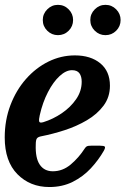

<svg xmlns="http://www.w3.org/2000/svg" viewBox="-26 -760 518 792"><path d="M-6.5 -193Q-6.5 -264.5 17 -326.2Q40.5 -388 81 -434Q121.5 -480 173.5 -505.8Q225.5 -531.5 283 -531.5Q348 -531.5 387.8 -498.8Q427.5 -466 427.5 -406.5Q427.5 -359.5 401.2 -324.2Q375 -289 332.5 -264Q290 -239 240.5 -223Q191 -207 145 -198Q131 -195.5 126.2 -189Q121.5 -182.5 121.5 -163.5Q119.5 -108 138 -80.8Q156.5 -53.5 192 -53.5Q232.5 -53.5 265.8 -81.5Q299 -109.5 323.5 -147.5Q328 -154.5 332.8 -156.8Q337.5 -159 350 -159H386.5Q403 -159 406.2 -155.2Q409.5 -151.5 402.5 -138.5Q380.5 -100 348.8 -65.8Q317 -31.5 274.2 -10Q231.5 11.5 177.5 11.5Q98 11.5 45.8 -41.5Q-6.5 -94.5 -6.5 -193ZM152.5 -256Q193 -268.5 229 -293Q265 -317.5 288 -350.8Q311 -384 311 -423Q311 -444.5 301.8 -457.5Q292.5 -470.5 271 -470.5Q246 -470.5 219.8 -446.2Q193.5 -422 171.8 -380Q150 -338 138 -285Q134 -267.5 135.5 -259.5Q137 -251.5 152.5 -256ZM409 -615Q383.5 -615 365 -633.2Q346.5 -651.5 346.5 -677.5Q346.5 -703 365 -721.5Q383.5 -740 409 -740Q435 -740 453.2 -721.5Q471.5 -703 471.5 -677.5Q471.5 -651.5 453.2 -633.2Q435 -615 409 -615ZM213 -615Q187.5 -615 169 -633.2Q150.5 -651.5 150.5 -677.5Q150.5 -703 169 -721.5Q187.5 -740 213 -740Q239 -740 257.2 -721.5Q275.5 -703 275.5 -677.5Q275.5 -651.5 257.2 -633.2Q239 -615 213 -615Z"/></svg>

Font: Besley* Narrow Semi
Style: Italic
Weight: 600
Width: 4
Italic angle: -13°
Designer: Owen Earl
Foundry: indestructible type*
Version: Version 3.000; ttfautohint (v1.8.3)